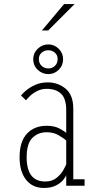

<svg xmlns="http://www.w3.org/2000/svg" viewBox="-20 -920 490 951"><path d="M198 11Q141 11 109 -29.8Q77 -70.5 77 -141Q77 -219 113.5 -258Q150 -297 211.5 -297Q248.5 -297 273.8 -283.8Q299 -270.5 308 -261.5V-373Q308 -432.5 282 -456.2Q256 -480 211.5 -480Q185.5 -480 164 -469Q142.5 -458 128.2 -444.2Q114 -430.5 109 -423L84 -447Q91 -456.5 109 -471.8Q127 -487 154.5 -499.5Q182 -512 216.5 -512Q267 -512 305 -480.8Q343 -449.5 343 -381V-32H399V0H308V-53Q305 -43 292.2 -27.8Q279.5 -12.5 256 -0.8Q232.5 11 198 11ZM204 -21Q237.5 -21 259.2 -38.2Q281 -55.5 292.8 -76Q304.5 -96.5 308 -106V-223.5Q298.5 -233.5 272 -249.2Q245.5 -265 211.5 -265Q168 -265 140 -236.5Q112 -208 112 -141Q112 -21 204 -21ZM219.5 -553Q189 -553 166.8 -574.2Q144.5 -595.5 144.5 -627Q144.5 -657 166.8 -678.5Q189 -700 219.5 -700Q249 -700 270.8 -678.5Q292.5 -657 292.5 -627Q292.5 -595.5 270.8 -574.2Q249 -553 219.5 -553ZM219.5 -581Q238.5 -581 252 -593.8Q265.5 -606.5 265.5 -628Q265.5 -647 252 -659Q238.5 -671 219.5 -671Q200 -671 186.2 -659Q172.5 -647 172.5 -628Q172.5 -606.5 186.2 -593.8Q200 -581 219.5 -581ZM187.5 -769 297.5 -900H349.5L218.5 -769Z"/></svg>

Font: Trispace Condensed Thin
Style: Regular
Weight: 100
Width: 3
Designer: Tyler Finck
Foundry: Etcetera Type Company
Version: Version 1.210; ttfautohint (v1.8.3)